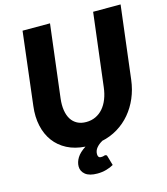

<svg xmlns="http://www.w3.org/2000/svg" viewBox="-129 -827 957 1101"><g transform="rotate(-15 349.0 -277.0)"><path d="M691 -728.5 638 -295.5Q631 -238.5 610 -189.5Q589 -140.5 556.5 -102Q524 -63.5 480.5 -37Q437 -10.5 384.5 0.5H386.5Q365.5 12 351.8 28.5Q338 45 338 66Q338 76 342.2 82Q346.5 88 356.5 88Q362.5 88 366.2 87.5Q370 87 372.2 86.2Q374.5 85.5 376.2 84.8Q378 84 380.5 84Q391.5 84 393 93.5L409 149Q391.5 159.5 366 166.8Q340.5 174 312.5 174Q265 174 241.5 155Q218 136 218 107Q218 81.5 233.5 56Q249 30.5 285.5 7Q224 3 177.8 -21Q131.5 -45 102 -85Q72.5 -125 60.8 -178.5Q49 -232 57 -295.5L109 -728.5H272L219 -295.5Q214.5 -257 219.5 -226Q224.5 -195 238.2 -173.2Q252 -151.5 274.2 -139.8Q296.5 -128 327 -128Q357.5 -128 382.8 -139.8Q408 -151.5 427 -173.2Q446 -195 458.2 -226Q470.5 -257 475 -295.5L528 -728.5Z"/></g></svg>

Font: Lato ExtraBold
Style: Italic
Weight: 800
Italic angle: -7°
Designer: Lukasz Dziedzic with Adam Twardoch and Botio Nikoltchev
Foundry: tyPoland Lukasz Dziedzic
Version: Version 2.015; 2015-08-06; http://www.latofonts.com/